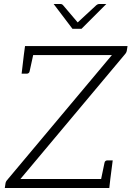

<svg xmlns="http://www.w3.org/2000/svg" viewBox="-20 -939 657 959"><path d="M4 0 7 -20Q8 -31 15 -39L539 -664H99L105 -709H617L614 -690Q613 -678 605 -669L82 -45H531L526 0ZM482 -30 502 -126Q503 -132 507 -135Q511 -138 517 -138H543L531 -45ZM149 -679 128 -583Q127 -577 123 -574Q119 -571 114 -571H88L99 -664ZM511 -919 387 -795H342L248 -919H282Q290 -919 295 -913L368 -827L461 -913Q463 -915 467 -917Q471 -919 476 -919Z"/></svg>

Font: Aleo Light
Style: Italic
Weight: 300
Italic angle: -7°
Designer: Alessio Laiso
Foundry: Alessio Laiso
Version: Version 2.001;gftools[0.9.29]